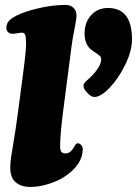

<svg xmlns="http://www.w3.org/2000/svg" viewBox="-20 -737 558 767"><path d="M50.8 -280.8 71.3 -436Q75.7 -468.8 78.1 -489.5Q80.6 -510.3 82.5 -531.7Q84.5 -553.2 84.2 -565.4Q84 -577.6 82.8 -587.9Q81.5 -598.1 77.9 -602.3Q74.2 -606.4 68.8 -606.4Q61.5 -606.4 49.8 -604.2Q38.1 -602.1 30.3 -602.1Q18.6 -602.1 12 -608.9Q5.4 -615.7 5.4 -625.5Q5.4 -644.5 19.3 -657.2Q33.2 -669.9 63.5 -682.6Q97.2 -696.3 146.5 -706.8Q195.8 -717.3 241.7 -717.3Q261.7 -717.3 273.7 -705.6Q285.6 -693.8 285.6 -675.3Q285.6 -661.1 277.6 -621.6Q269.5 -582 265.6 -550.3L231.9 -290.5Q220.2 -198.2 220.2 -152.3Q220.2 -136.2 225.6 -130.1Q231 -124 242.7 -124Q262.7 -124 278.3 -154.3Q284.2 -164.6 289.6 -164.6Q298.3 -164.6 304.4 -157.5Q310.5 -150.4 310.5 -142.6Q310.5 -76.7 231.9 -27.3Q205.6 -11.7 170.2 -1Q134.8 9.8 100.6 9.8Q62 9.8 39.6 -11.7Q21 -29.8 21 -67.9Q21 -86.4 23.9 -106.4Q26.9 -126.5 34.9 -174.3Q43 -222.2 50.8 -280.8ZM313.5 -392.6Q313.5 -400.4 317.9 -406Q322.3 -411.6 334.5 -422.4Q352.5 -437.5 368.4 -459.7Q384.3 -481.9 384.3 -501.5Q384.3 -508.8 377.4 -514.9Q370.6 -521 360.8 -527.1Q351.1 -533.2 341.3 -541.3Q331.5 -549.3 324.7 -565.2Q317.9 -581.1 317.9 -603Q317.9 -647.5 344 -676.3Q370.1 -705.1 411.6 -705.1Q507.3 -705.1 507.3 -579.6Q507.3 -533.7 480.2 -478.3Q453.1 -422.9 417.7 -386.2Q382.3 -349.6 357.4 -349.6Q344.2 -349.6 328.9 -366Q313.5 -382.3 313.5 -392.6Z"/></svg>

Font: Cooper* ExtraBold
Style: Italic
Weight: 800
Italic angle: -7°
Designer: Owen Earl
Foundry: indestructible type*
Version: Version 0.001